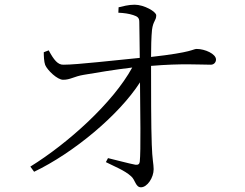

<svg xmlns="http://www.w3.org/2000/svg" viewBox="-20 -784 1040 816"><path d="M483 -730C506 -729 528 -726 546 -720C564 -714 572 -709 572 -691C572 -657 574 -596 574 -538C469 -528 308 -509 250 -509C226 -508 209 -529 187 -570L166 -562C166 -547 167 -521 172 -508C181 -486 224 -444 249 -445C279 -445 294 -459 336 -466C389 -475 466 -488 542 -497C460 -347 269 -175 109 -76L125 -54C292 -134 485 -294 575 -434C576 -315 579 -141 574 -97C573 -87 567 -82 555 -84C528 -89 477 -103 439 -112L430 -95C463 -78 510 -60 537 -35C555 -20 556 12 579 12C606 12 633 -29 633 -65C633 -87 627 -105 625 -170C622 -243 622 -409 622 -504C752 -515 830 -509 876 -509C889 -509 898 -519 898 -531C898 -555 851 -576 816 -576C799 -576 802 -562 622 -542C622 -580 623 -628 626 -657C631 -696 644 -696 644 -719C644 -734 593 -764 552 -764C526 -764 501 -757 484 -753Z"/></svg>

Font: Noto Serif CJK JP Light
Style: Regular
Weight: 300
Designer: Ryoko NISHIZUKA 西塚涼子 (kana & ideographs); Frank Grießhammer (Latin, Greek & Cyrillic); Wenlong ZHANG 张文龙 (bopomofo); San
Foundry: Adobe Systems Incorporated
Version: Version 1.001;PS 1.001;hotconv 16.6.54;makeotf.lib2.5.65590